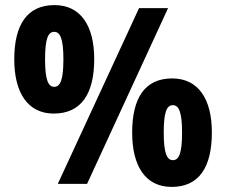

<svg xmlns="http://www.w3.org/2000/svg" viewBox="-20 -815 889 754"><path d="M191 -369C300 -369 350 -448 350 -583C350 -715 296 -795 194 -795C86 -795 36 -717 36 -582C36 -451 89 -369 191 -369ZM207 -93H322L640 -783H526ZM193 -474C169 -474 157 -502 157 -582C157 -661 168 -690 193 -690C217 -690 229 -661 229 -582C229 -502 217 -474 193 -474ZM654 -81C763 -81 812 -160 812 -295C812 -426 759 -507 656 -507C548 -507 499 -429 499 -294C499 -163 551 -81 654 -81ZM659 -186C635 -186 623 -215 623 -294C623 -373 634 -402 659 -402C683 -402 695 -373 695 -294C695 -214 683 -186 659 -186Z"/></svg>

Font: Noto Sans Kannada UI Condensed ExtraBold
Style: Regular
Weight: 800
Width: 3
Designer: Jelle Bosma - Monotype Design Team
Foundry: Monotype Imaging Inc.
Version: Version 2.005